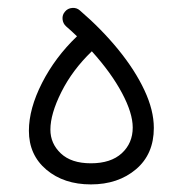

<svg xmlns="http://www.w3.org/2000/svg" viewBox="-20 -454 489 493"><path d="M54.2 -118.2Q54.2 -174.8 87.9 -241Q121.6 -307.1 177.7 -360.8Q164.1 -374 149.9 -386.2Q141.6 -393.6 140.6 -404.8Q139.6 -416 147 -424.3Q153.8 -432.6 165.3 -433.6Q176.8 -434.6 185.1 -427.2Q240.7 -379.4 283.7 -326.7Q326.7 -273.9 350.8 -222.4Q375 -170.9 375 -125.5Q375 -58.1 329.1 -19.3Q283.2 19.5 213.4 19.5Q144 19.5 99.1 -18.3Q54.2 -56.2 54.2 -118.2ZM109.4 -121.1Q109.4 -85.4 136.2 -60.1Q163.1 -34.7 213.4 -34.7Q264.6 -34.7 292.7 -60.5Q320.8 -86.4 320.8 -126.5Q320.8 -163.6 293.2 -215.3Q265.6 -267.1 215.8 -322.3Q166 -274.4 137.7 -218Q109.4 -161.6 109.4 -121.1Z"/></svg>

Font: Mikhak-DS2-FD Light
Style: Regular
Weight: 300
Designer: Amin Abedi
Version: Version 3.2